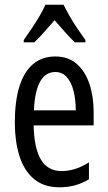

<svg xmlns="http://www.w3.org/2000/svg" viewBox="-20 -786 458 816"><path d="M215 -546Q270 -546 306 -514.5Q342 -483 360 -429.5Q378 -376 378 -309V-253H123Q125 -156 154 -107.5Q183 -59 242 -59Q271 -59 299.5 -68Q328 -77 358 -96V-24Q330 -7 299 1.5Q268 10 233 10Q165 10 123 -26.5Q81 -63 62 -125Q43 -187 43 -265Q43 -356 62.5 -418.5Q82 -481 120.5 -513.5Q159 -546 215 -546ZM215 -480Q174 -480 151 -440Q128 -400 124 -317H302Q302 -361 293 -398Q284 -435 264.5 -457.5Q245 -480 215 -480ZM250 -766Q261 -744 276 -717.5Q291 -691 309 -664.5Q327 -638 343 -616V-606H298Q277 -626 256 -650Q235 -674 212 -700Q189 -674 166.5 -648.5Q144 -623 126 -606H81V-616Q99 -641 116.5 -667.5Q134 -694 149 -719.5Q164 -745 173 -766Z"/></svg>

Font: Noto Sans Arabic ExtraCondensed
Style: Regular
Weight: 400
Width: 2
Designer: Monotype Design Team, Nadine Chahine, Nizar Qandah and Khaled Hosny
Foundry: Monotype Imaging Inc.
Version: Version 2.012